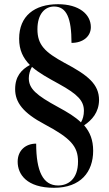

<svg xmlns="http://www.w3.org/2000/svg" viewBox="-20 -780 518 913"><path d="M237 113C364 113 423 37 423 -63C423 -114 408 -152 380 -184C417 -209 450 -245 451 -304C451 -379 399 -422 287 -481C193 -532 158 -567 158 -641C158 -714 194 -749 237 -749C297 -749 320 -693 320 -576C375 -576 412 -607 412 -651C412 -712 356 -760 256 -760C144 -760 71 -704 71 -596C71 -541 90 -504 122 -471C82 -449 52 -417 52 -356C52 -293 90 -243 192 -189C316 -123 351 -84 351 -12C351 74 302 102 256 102C185 102 152 35 152 -97C102 -97 64 -65 64 -11C64 49 107 113 237 113ZM365 -198C337 -225 302 -246 256 -271C153 -327 117 -358 117 -408C117 -427 123 -447 132 -462C165 -433 209 -409 260 -381C351 -331 379 -300 379 -253C379 -232 374 -213 365 -198Z"/></svg>

Font: Noto Serif Display Condensed ExtraBold
Style: Regular
Weight: 800
Width: 3
Designer: Monotype Design Team
Foundry: Monotype Imaging Inc.
Version: Version 2.009